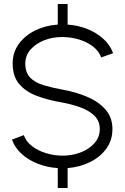

<svg xmlns="http://www.w3.org/2000/svg" viewBox="-20 -832 628 964"><path d="M294 -646Q244.5 -646.5 202 -629.8Q159.5 -613 133.2 -583Q107 -553 107 -513.5Q107 -467 131.8 -442Q156.5 -417 198.8 -404.2Q241 -391.5 294 -382Q360.5 -370 417.5 -346Q474.5 -322 509.5 -282.2Q544.5 -242.5 544.5 -184Q544.5 -127.5 513.5 -85.2Q482.5 -43 431.5 -18Q380.5 7 319.5 12V112H270V12Q218 8.5 171 -9.5Q124 -27.5 89.5 -58.5Q55 -89.5 40 -131L99.5 -153.5Q111 -121 141.2 -98Q171.5 -75 211.8 -62.8Q252 -50.5 294 -50.5Q343 -50.5 385.5 -67Q428 -83.5 454.5 -113.5Q481 -143.5 481 -184Q481 -225 453.8 -251.2Q426.5 -277.5 383.5 -293Q340.5 -308.5 294 -317Q222.5 -329 165.8 -350.2Q109 -371.5 76.2 -410.2Q43.5 -449 43.5 -513.5Q43.5 -569 74.5 -611.5Q105.5 -654 157 -679.2Q208.5 -704.5 270 -708.5V-812H319.5V-708.5Q368.5 -705.5 415 -687.8Q461.5 -670 496.8 -639Q532 -608 548 -565L488 -543.5Q476.5 -576 446.2 -599Q416 -622 375.8 -634Q335.5 -646 294 -646Z"/></svg>

Font: Urbanist Light
Style: Regular
Weight: 300
Designer: Corey Hu
Foundry: Corey Hu
Version: Version 1.330; ttfautohint (v1.8.4.7-5d5b)